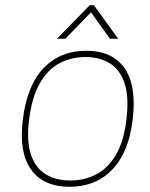

<svg xmlns="http://www.w3.org/2000/svg" viewBox="-20 -704 574 734"><path d="M323 -684H339L432 -556H400L328 -657L230 -556H198ZM67 -245Q83 -377 146.5 -443.5Q210 -510 310 -510Q409 -510 456 -443.5Q503 -377 487 -245Q472 -121 409 -55.5Q346 10 246 10Q146 10 99 -55.5Q52 -121 67 -245ZM249 -14Q302 -14 347 -37Q392 -60 422.5 -111Q453 -162 463 -245Q474 -333 456 -386Q438 -439 399 -462.5Q360 -486 307 -486Q253 -486 208 -462.5Q163 -439 132.5 -386Q102 -333 91 -245Q81 -162 99 -111Q117 -60 156 -37Q195 -14 249 -14Z"/></svg>

Font: Haskoy Thin
Style: Italic
Weight: 100
Designer: Ertekin Erdin
Foundry: Ertekin Erdin
Version: Version 2.000; ttfautohint (v1.8.4.7-5d5b)